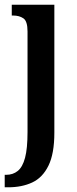

<svg xmlns="http://www.w3.org/2000/svg" viewBox="-30 -556 328 816"><path d="M-10 240V187H-4Q25 187 45.5 170.5Q66 154 76.5 114.5Q87 75 87 5V-422Q87 -466 69.5 -478Q52 -490 26 -490H20V-536H201V8Q201 97 176 148Q151 199 107 219.5Q63 240 5 240Z"/></svg>

Font: Noto Serif Georgian ExtraCondensed SemiBold
Style: Regular
Weight: 600
Width: 2
Designer: Monotype Design Team, Akaki Razmadze
Foundry: Google LLC
Version: Version 2.003; ttfautohint (v1.8.4.7-5d5b)